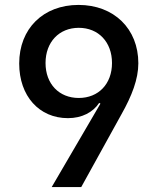

<svg xmlns="http://www.w3.org/2000/svg" viewBox="-20 -760 640 780"><path d="M310 0 473 -295C516 -371 542 -439 542 -503C542 -643 443 -740 299 -740C156 -740 58 -644 58 -502C58 -370 139 -280 256 -280C313 -280 358 -304 383 -342L388 -339L190 0ZM300 -362C220 -362 165 -419 165 -504C165 -589 220 -647 300 -647C380 -647 435 -589 435 -504C435 -419 380 -362 300 -362Z"/></svg>

Font: Tekne LDO SemiBold
Style: Regular
Weight: 600
Monospace: yes
Designer: Alessio Laiso, Mario Rullo, Paolo Rosset
Foundry: Alessio Laiso
Version: Version 1.000;hotconv 1.0.109;makeotfexe 2.5.65596